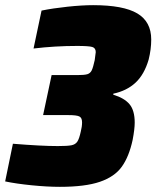

<svg xmlns="http://www.w3.org/2000/svg" viewBox="-38 -716 606 744"><path d="M-18 -13 12 -159Q122 -150 186 -150Q223 -150 238.5 -153Q254 -156 261.5 -167Q269 -178 275 -206Q280 -225 280 -242Q280 -260 269 -265Q258 -270 228 -270H129L162 -425H261Q289 -425 300.5 -428.5Q312 -432 317.5 -443.5Q323 -455 329 -483Q333 -511 333 -514Q333 -530 319.5 -534Q306 -538 261 -538Q175 -538 92 -528L123 -675Q167 -684 223.5 -690Q280 -696 323 -696Q440 -696 494 -664Q548 -632 548 -563Q548 -525 538 -485Q521 -427 487 -395.5Q453 -364 401 -353V-349Q444 -336 464 -312Q484 -288 484 -241Q484 -216 476 -174Q462 -109 434 -70Q406 -31 349 -11.5Q292 8 194 8Q145 8 85 2Q25 -4 -18 -13Z"/></svg>

Font: Saira Semi Condensed Black
Style: Italic
Weight: 900
Width: 4
Italic angle: -12°
Designer: Hector Gatti with collaboration of the Omnibus-Type team
Foundry: Omnibus-Type
Version: Version 1.001; ttfautohint (v1.8)